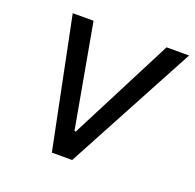

<svg xmlns="http://www.w3.org/2000/svg" viewBox="-102 -651 771 758"><g transform="rotate(20 284.0 -272.5)"><path d="M568.2 -545.5 275.6 0H190.3L79.5 -545.5H166.9L245 -110.8H250.7L473.7 -545.5Z"/></g></svg>

Font: Karasuma Gothic
Style: Italic
Weight: 400
Italic angle: -9.39999°
Designer: Rasmus Andersson / Ryoko Nishizuka
Foundry: Genbu
Version: Version 1.00